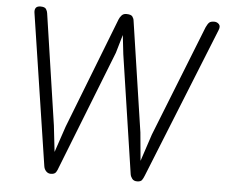

<svg xmlns="http://www.w3.org/2000/svg" viewBox="-54 -833 1046 894"><g transform="rotate(5 469.5 -386.0)"><path d="M652 -30Q647 -17 641 -8.5Q635 0 618 0L621 -81L668 -223L874 -743Q882 -760 889 -766Q896 -772 912 -772Q925 -772 934 -762.5Q943 -753 935 -734ZM182 -33 74 -741Q72 -755 78 -763.5Q84 -772 100 -772Q120 -772 126 -762.5Q132 -753 133 -744L210 -225L227 -75L215 0Q202 0 193 -9.5Q184 -19 182 -33ZM249 -31Q246 -21 239.5 -10.5Q233 0 215 0V-77L265 -225L467 -744Q471 -754 479 -763Q487 -772 501 -772V-701L468 -588ZM586 -30 503 -584 489 -707 501 -772Q523 -772 529.5 -763Q536 -754 537 -744L614 -228L628 -77L618 0Q603 0 595.5 -9.5Q588 -19 586 -30Z"/></g></svg>

Font: Edu NSW ACT Foundation
Style: Regular
Weight: 400
Designer: Tina and Corey Anderson
Foundry: Google for Education
Version: Version 1.003